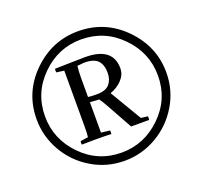

<svg xmlns="http://www.w3.org/2000/svg" viewBox="-133 -928 1161 1098"><g transform="rotate(-20 447.0 -379.0)"><path d="M842 -379Q842 -271 787 -180Q732 -89 641.5 -37Q551 15 447 15Q339 15 248 -39.5Q157 -94 105 -185Q53 -276 53 -379Q53 -543 170.5 -658Q288 -773 447 -773Q611 -773 726.5 -655.5Q842 -538 842 -379ZM791 -379Q791 -518 690.5 -620.5Q590 -723 447 -723Q308 -723 206 -622.5Q104 -522 104 -379Q104 -240 204 -137.5Q304 -35 447 -35Q585 -35 688 -135.5Q791 -236 791 -379ZM251 -616Q276 -616 335 -618Q394 -620 434 -620Q603 -620 603 -491Q603 -453 574.5 -422.5Q546 -392 502 -376L616 -184L657 -179Q659 -171 657 -157H547L460 -314Q442 -347 428 -365Q420 -365 411 -365.5Q402 -366 391 -367Q380 -368 373 -368V-183L426 -177Q428 -169 426 -155Q400 -157 327 -157Q269 -157 247 -156Q244 -166 247 -177L294 -184Q297 -205 297 -251V-588L251 -594Q248 -605 251 -616ZM373 -516V-400Q386 -397 426 -397Q481 -397 503.5 -424Q526 -451 526 -491Q526 -541 502 -566.5Q478 -592 419 -592Q413 -592 377 -588Q373 -557 373 -516Z"/></g></svg>

Font: Adamina
Style: Regular
Weight: 400
Designer: Cyreal (www.cyreal.org)
Foundry: Cyreal
Version: Version 1.011